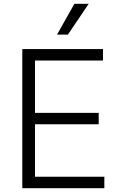

<svg xmlns="http://www.w3.org/2000/svg" viewBox="-20 -984 633 1004"><path d="M278.1 -802.9H334.9L443.9 -964.1H369ZM96.6 0H525.6V-59.7H163V-334.2H496.1V-393.8H163V-667.6H518.5V-727.3H96.6Z"/></svg>

Font: TID UI Light
Style: Regular
Weight: 300
Designer: The TID Project Authors
Foundry: Bakken & Bæck
Version: Version 1.001;hotconv 1.0.109;makeotfexe 2.5.65596